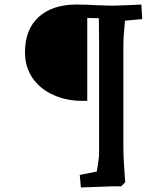

<svg xmlns="http://www.w3.org/2000/svg" viewBox="-20 -730 726 845"><path d="M331 40 406 25Q416 -33 416 -54V-561L415 -650L364 -651V-286H343Q274 -286 216 -311.5Q158 -337 124 -385.5Q90 -434 90 -500Q90 -601 150.5 -655.5Q211 -710 317 -710Q361 -710 406 -707Q452 -705 474 -705Q551 -707 602 -710L606 -646L530 -639Q523 -567 523 -531V-84Q523 -28 531 72L513 90H475L336 95Z"/></svg>

Font: Andada Pro SemiBold
Style: Regular
Weight: 600
Designer: Carolina Giovagnoli
Foundry: Huerta Tipografica
Version: Version 3.005